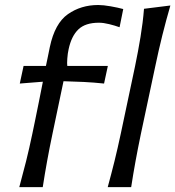

<svg xmlns="http://www.w3.org/2000/svg" viewBox="-20 -766 718 786"><path d="M59 0Q74 -55 86.8 -106Q99.5 -157 112.5 -219L123 -269.5Q131 -308 139 -348.2Q147 -388.5 155.5 -431.5L61 -424L76.5 -496H168Q172 -515 176 -534.2Q180 -553.5 184 -573.5Q204.5 -670.5 258 -708Q311.5 -745.5 382 -745.5Q403 -745.5 432.8 -740.2Q462.5 -735 484.5 -729L469.5 -654.5Q450 -661.5 426.8 -667.2Q403.5 -673 385 -673Q329.5 -673 301 -645.8Q272.5 -618.5 261 -565Q257 -547.5 255.5 -526Q254 -504.5 255.5 -496H421.5L406 -424Q363.5 -428.5 322.5 -430.5Q281.5 -432.5 240 -433.5L195 -219Q182 -157 172.8 -106Q163.5 -55 155 0ZM421 0Q436 -55 448.8 -106.5Q461.5 -158 474.5 -219L532.5 -493Q545.5 -555.5 555.2 -614.5Q565 -673.5 569.5 -730L677.5 -743.5Q642.5 -623.5 615.5 -494L557 -219Q544 -156.5 534.8 -105.8Q525.5 -55 517 0Z"/></svg>

Font: Commissioner Flair
Style: Italic
Weight: 400
Italic angle: -12°
Designer: Kostas Bartsokas
Foundry: Kostas Bartsokas
Version: Version 1.000; ttfautohint (v1.8.3)